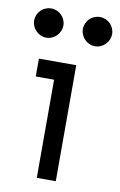

<svg xmlns="http://www.w3.org/2000/svg" viewBox="-82 -749 498 796"><g transform="rotate(10 167.5 -351.0)"><path d="M273.4 -702.1C239.3 -702.1 211.9 -674.8 211.9 -640.6C211.9 -608.4 239.3 -579.1 273.4 -579.1C307.6 -579.1 335 -608.4 335 -640.6C335 -674.8 307.6 -702.1 273.4 -702.1ZM68.4 -702.1C34.2 -702.1 6.8 -674.8 6.8 -640.6C6.8 -608.4 34.2 -579.1 68.4 -579.1C102.5 -579.1 129.9 -608.4 129.9 -640.6C129.9 -674.8 102.5 -702.1 68.4 -702.1ZM53.7 -488.3V-413.1H130.9V0H210.9V-488.3Z"/></g></svg>

Font: Sen-gleads
Style: Regular
Weight: 400
Designer: Kosal Sen, Philatype
Foundry: Philatype
Version: Version 1.004; ttfautohint (v1.8.3)